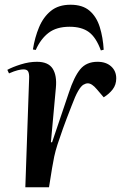

<svg xmlns="http://www.w3.org/2000/svg" viewBox="-20 -791 541 811"><path d="M103 -459Q104 -478 99.5 -488Q95 -498 79 -498Q70 -498 55.5 -494.5Q41 -491 18 -481L11 -496Q33 -508 68 -519Q103 -530 136 -530Q184 -530 202.5 -501Q221 -472 216 -420L195 -190H200L271 -400Q293 -467 319 -498.5Q345 -530 392 -530Q428 -530 449.5 -510.5Q471 -491 471 -460Q471 -433 456 -413.5Q441 -394 418 -380L389 -414Q368 -439 351 -439Q342 -439 332 -433Q322 -427 310 -406.5Q298 -386 282 -343Q260 -287 246 -248Q232 -209 223 -181Q214 -153 209 -129.5Q204 -106 200 -81L187 0H87ZM278 -771Q329 -771 358.5 -745.5Q388 -720 401.5 -676.5Q415 -633 418 -581L406 -578Q386 -633 355.5 -655.5Q325 -678 274 -678Q219 -678 185.5 -652.5Q152 -627 131 -580L119 -582Q127 -633 145 -676Q163 -719 195 -745Q227 -771 278 -771Z"/></svg>

Font: Literata 72pt SemiBold
Style: Italic
Weight: 600
Italic angle: -2°
Designer: Latin by Veronika Burian and Jose Scaglione. Greek by Irene Vlachou. Cyrillic by Vera Evstafieva
Foundry: TypeTogether
Version: Version 3.002